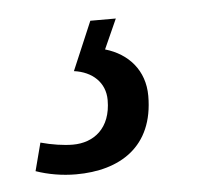

<svg xmlns="http://www.w3.org/2000/svg" viewBox="-32 -42 331 315"><g transform="rotate(-5 133.5 115.5)"><path d="M82 240C154 240 211 206 211 122C211 80 185 51 147 40L169 -9H127L93 71C123 75 144 94 144 123C144 170 115 191 81 191C66 191 46 188 28 183L16 229C36 236 59 240 82 240Z"/></g></svg>

Font: Noto Serif ExtraCondensed
Style: Italic
Weight: 400
Width: 2
Italic angle: -12°
Designer: Monotype Design Team
Foundry: Monotype Imaging Inc.
Version: Version 2.014